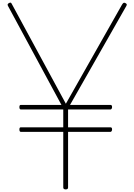

<svg xmlns="http://www.w3.org/2000/svg" viewBox="-20 -1441 1032 1475"><path d="M485 14Q466 14 466 -1V-428H140Q135 -428 132 -432.5Q129 -437 129 -446Q129 -456 132 -459.5Q135 -463 140 -463H466V-600H140Q135 -600 132 -604.5Q129 -609 129 -618Q129 -628 132 -631.5Q135 -635 140 -635H452L41 -1396Q37 -1404 39.5 -1409Q42 -1414 50 -1418Q59 -1423 63.5 -1420Q68 -1417 71 -1410L486 -644L916 -1403Q923 -1415 928.5 -1418.5Q934 -1422 942 -1418Q952 -1413 953.5 -1408.5Q955 -1404 951 -1396L518 -635H829Q833 -635 837 -632Q841 -629 841 -619Q841 -610 837 -605Q833 -600 829 -600H503V-463H829Q833 -463 837 -460Q841 -457 841 -447Q841 -438 837 -433Q833 -428 829 -428H503V-1Q503 14 485 14Z"/></svg>

Font: Playwrite BE WAL Thin
Style: Regular
Weight: 250
Version: Version 1.002